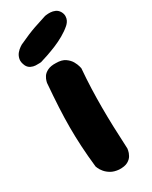

<svg xmlns="http://www.w3.org/2000/svg" viewBox="-185 -730 612 772"><g transform="rotate(-30 120.5 -344.0)"><path d="M123 -1Q101 -3 86.5 -11.5Q72 -20 63 -31Q54 -42 50.5 -50.5Q47 -59 47 -59Q41 -113 38.5 -158.5Q36 -204 36 -247Q36 -290 38.5 -338.5Q41 -387 46 -448Q46 -448 48 -456Q50 -464 56.5 -474.5Q63 -485 78 -492.5Q93 -500 117 -499Q144 -499 159.5 -488Q175 -477 182.5 -463.5Q190 -450 192.5 -440Q195 -430 195 -430Q191 -381 189.5 -338Q188 -295 188 -252.5Q188 -210 189.5 -162.5Q191 -115 194 -58Q194 -58 192.5 -49Q191 -40 184.5 -28Q178 -16 163.5 -8Q149 0 123 -1ZM67 -532Q67 -532 59.5 -531.5Q52 -531 41.5 -531.5Q31 -532 20.5 -537Q10 -542 4 -553Q-5 -572 -2 -586.5Q1 -601 9.5 -611Q18 -621 26.5 -626.5Q35 -632 35 -632Q84 -655 116 -666Q148 -677 174 -685Q174 -685 181.5 -686Q189 -687 199.5 -686.5Q210 -686 220.5 -681.5Q231 -677 238 -666Q245 -654 244.5 -643Q244 -632 240 -624.5Q236 -617 231.5 -612.5Q227 -608 227 -608Q210 -593 188 -580.5Q166 -568 144 -559Q122 -550 101.5 -543Q81 -536 67 -532Z"/></g></svg>

Font: Sour Gummy Black
Style: Bold
Weight: 700
Version: Version 1.000